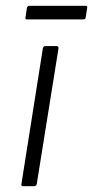

<svg xmlns="http://www.w3.org/2000/svg" viewBox="-20 -643 321 663"><path d="M60 0Q52 0 54 -8L128 -476Q130 -484 137 -484H174Q183 -484 182 -476L107 -8Q105 0 98 0ZM74 -576Q66 -576 68 -583L73 -616Q75 -623 82 -623H276Q283 -623 281 -616L276 -583Q275 -576 268 -576Z"/></svg>

Font: Sofia Sans Light
Style: Italic
Weight: 300
Italic angle: -9°
Version: Version 4.100-B